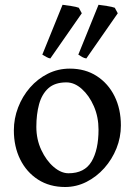

<svg xmlns="http://www.w3.org/2000/svg" viewBox="-20 -749 550 784"><path d="M473.6 -236.8Q473.6 -188 455.6 -143.1Q437.5 -98.1 405.8 -62.5Q374 -26.9 332.8 -6.1Q291.5 14.6 246.1 14.6Q182.6 14.6 135.5 -15.6Q88.4 -45.9 62.5 -98.1Q36.6 -150.4 36.6 -216.8Q36.6 -265.1 54 -310.3Q71.3 -355.5 102.5 -391.4Q133.8 -427.2 175.3 -448Q216.8 -468.8 265.1 -468.8Q328.1 -468.8 375 -438.5Q421.9 -408.2 447.8 -356Q473.6 -303.7 473.6 -236.8ZM382.3 -219.7Q382.3 -271.5 363.3 -315.2Q344.2 -358.9 314.2 -385.7Q284.2 -412.6 251 -412.6Q204.1 -412.6 177.5 -388.7Q150.9 -364.7 139.6 -323.5Q128.4 -282.2 128.4 -231Q128.4 -179.7 148.7 -136.5Q168.9 -93.3 199.2 -67.4Q229.5 -41.5 259.8 -41.5Q325.2 -41.5 353.8 -89.4Q382.3 -137.2 382.3 -219.7ZM332.5 -510.3Q323.7 -511.7 316.2 -515.9Q308.6 -520 299.8 -525.9L382.3 -729.5Q394 -728 416.3 -724.6Q438.5 -721.2 448.7 -717.3L460.9 -694.8ZM185.5 -510.3Q177.7 -511.7 170.2 -515.9Q162.6 -520 152.8 -525.9L235.4 -729.5Q247.6 -728 269.8 -724.6Q292 -721.2 301.8 -717.3L314 -694.8Z"/></svg>

Font: Gentium Book Plus
Style: Regular
Weight: 400
Designer: Victor Gaultney, Annie Olsen, Iska Routamaa, Becca Hirsbrunner
Foundry: SIL International
Version: Version 6.101